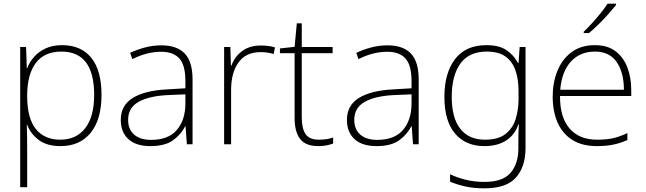

<svg xmlns="http://www.w3.org/2000/svg" viewBox="-20 -786 3518 1046"><path d="M318 -540Q422 -540 477.5 -471Q533 -402 533 -269Q533 -135 474 -62.5Q415 10 310 10Q235 10 190.5 -24Q146 -58 128 -106H126Q127 -76 127.5 -44.5Q128 -13 128 16V234H90V-530H122L126 -414H128Q140 -447 165 -475.5Q190 -504 228 -522Q266 -540 318 -540ZM315 -505Q222 -505 175.5 -443.5Q129 -382 128 -269V-263Q128 -142 175 -83.5Q222 -25 308 -25Q396 -25 444.5 -88Q493 -151 493 -269Q493 -505 315 -505Z M859 -539Q944 -539 986.5 -494.5Q1029 -450 1029 -353V0H998L991 -98H989Q965 -52 921.5 -21Q878 10 799 10Q721 10 679.5 -28Q638 -66 638 -133Q638 -212 703.5 -252.5Q769 -293 890 -299L990 -305V-345Q990 -431 957 -467.5Q924 -504 858 -504Q781 -504 701 -464L689 -498Q727 -516 770 -527.5Q813 -539 859 -539ZM894 -268Q792 -263 735 -231Q678 -199 678 -133Q678 -81 711 -52.5Q744 -24 803 -24Q897 -24 943 -77.5Q989 -131 990 -219V-272Z M1401 -538Q1423 -538 1442 -535.5Q1461 -533 1478 -528L1471 -492Q1453 -497 1436.5 -499.5Q1420 -502 1399 -502Q1320 -502 1279.5 -446Q1239 -390 1239 -295V0H1201V-530H1235L1238 -429H1241Q1257 -475 1297.5 -506.5Q1338 -538 1401 -538Z M1717 -25Q1740 -25 1759.5 -28Q1779 -31 1795 -37V-4Q1779 2 1759 6Q1739 10 1714 10Q1645 10 1615 -29Q1585 -68 1585 -143V-496H1505V-522L1585 -531L1597 -659H1624V-530H1792V-496H1624V-146Q1624 -87 1644.5 -56Q1665 -25 1717 -25Z M2091 -539Q2176 -539 2218.5 -494.5Q2261 -450 2261 -353V0H2230L2223 -98H2221Q2197 -52 2153.5 -21Q2110 10 2031 10Q1953 10 1911.5 -28Q1870 -66 1870 -133Q1870 -212 1935.5 -252.5Q2001 -293 2122 -299L2222 -305V-345Q2222 -431 2189 -467.5Q2156 -504 2090 -504Q2013 -504 1933 -464L1921 -498Q1959 -516 2002 -527.5Q2045 -539 2091 -539ZM2126 -268Q2024 -263 1967 -231Q1910 -199 1910 -133Q1910 -81 1943 -52.5Q1976 -24 2035 -24Q2129 -24 2175 -77.5Q2221 -131 2222 -219V-272Z M2630 -540Q2699 -540 2739 -513Q2779 -486 2802 -443H2805L2811 -530H2843V22Q2843 121 2791.5 180.5Q2740 240 2619 240Q2559 240 2513.5 229.5Q2468 219 2432 204V163Q2468 181 2516 193Q2564 205 2620 205Q2719 205 2761.5 155.5Q2804 106 2804 23V-15Q2804 -40 2804.5 -61.5Q2805 -83 2807 -108H2804Q2784 -50 2736.5 -20Q2689 10 2619 10Q2517 10 2459 -58.5Q2401 -127 2401 -258Q2401 -388 2459 -464Q2517 -540 2630 -540ZM2632 -505Q2535 -505 2488 -439.5Q2441 -374 2441 -258Q2441 -144 2487.5 -84.5Q2534 -25 2622 -25Q2695 -25 2734.5 -56.5Q2774 -88 2789.5 -138.5Q2805 -189 2805 -246V-289Q2805 -353 2788.5 -401.5Q2772 -450 2734.5 -477.5Q2697 -505 2632 -505Z M3221 -540Q3289 -540 3332.5 -507.5Q3376 -475 3397.5 -419.5Q3419 -364 3419 -294V-263H3031Q3030 -148 3082.5 -86.5Q3135 -25 3233 -25Q3282 -25 3317.5 -32.5Q3353 -40 3398 -61V-23Q3359 -6 3320.5 2Q3282 10 3232 10Q3151 10 3097.5 -24Q3044 -58 3017.5 -119Q2991 -180 2991 -260Q2991 -337 3017 -400.5Q3043 -464 3094 -502Q3145 -540 3221 -540ZM3221 -505Q3141 -505 3091 -451.5Q3041 -398 3032 -297H3379Q3379 -390 3340 -447.5Q3301 -505 3221 -505ZM3336 -758Q3319 -737 3294.5 -709.5Q3270 -682 3242 -654.5Q3214 -627 3189 -606H3160V-613Q3181 -633 3206 -660.5Q3231 -688 3253.5 -716Q3276 -744 3290 -766H3336Z"/></svg>

Font: Noto Sans Gujarati ExtraLight
Style: Regular
Weight: 200
Designer: Jelle Bosma - Monotype Design Team, Universal Thirst
Foundry: Monotype Imaging Inc.
Version: Version 2.106; ttfautohint (v1.8.4.7-5d5b)